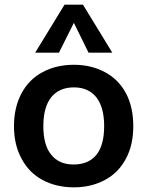

<svg xmlns="http://www.w3.org/2000/svg" viewBox="-20 -796 632 824"><path d="M297 8Q221 8 162 -24Q104 -55 72 -116Q40 -175 40 -255Q40 -334 72 -395Q104 -455 162 -486Q221 -518 297 -518Q372 -518 431 -486Q489 -455 521 -395Q552 -336 552 -255Q552 -174 521 -116Q489 -55 431 -24Q372 8 297 8ZM296 -90Q360 -90 394 -132Q427 -173 427 -255Q427 -336 393 -379Q359 -421 297 -421Q235 -421 200 -379Q166 -336 166 -255Q166 -172 200 -132Q233 -90 296 -90ZM233 -570H131L257 -776H336L462 -570H360L297 -698Z"/></svg>

Font: PRinguin Sans
Style: Bold
Weight: 700
Designer: Vernon Adams
Foundry: Vernon Adams
Version: ""